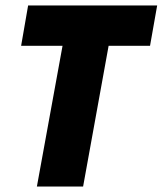

<svg xmlns="http://www.w3.org/2000/svg" viewBox="-20 -680 593 700"><path d="M283 0H114.5L208 -513H57L82.5 -660H553L527 -513H376Z"/></svg>

Font: Lucymar Sans ExtraBold
Style: Italic
Weight: 800
Italic angle: -10°
Foundry: The League of Moveable Type (original font) / Main changes by Cristiano Sobral with portions from Mirco Monsees
Version: Version 2.00;August 30, 2020;FontCreator 13.0.0.2681 64-bit